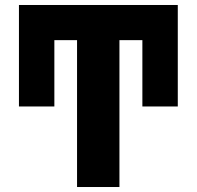

<svg xmlns="http://www.w3.org/2000/svg" viewBox="-20 -750 789 770"><path d="M289 -589H198V-323H56V-730H693V-323H551V-589H459V0H289Z"/></svg>

Font: Mplus 1p ExtraBold
Style: Regular
Weight: 800
Version: Version 1.061